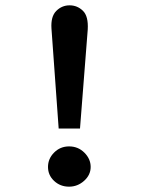

<svg xmlns="http://www.w3.org/2000/svg" viewBox="-20 -690 540 720"><path d="M200 -208 173 -583Q170 -628 191 -649Q212 -670 241 -670Q270 -670 291 -649.5Q312 -629 309 -579L280 -208ZM239 10Q206 10 183 -11.5Q160 -33 160 -64Q160 -95 183 -118Q206 -141 239 -141Q273 -141 296.5 -117.5Q320 -94 320 -64Q320 -34 295.5 -12Q271 10 239 10Z"/></svg>

Font: Ligconsolata
Style: Bold
Weight: 700
Monospace: yes
Designer: Raph Levien, Cyreal, Brenton Simpson
Foundry: Raph Levien, Cyreal, Google
Version: Version 3.001; ttfautohint (v1.8.2.53-6de2)